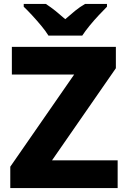

<svg xmlns="http://www.w3.org/2000/svg" viewBox="-20 -951 643 971"><path d="M575 0H32V-108L355 -574H40V-714H566V-606L243 -140H575ZM225 -771Q211 -794 188.5 -821Q166 -848 142.5 -873.5Q119 -899 100 -917V-931H212Q238 -914 261 -895.5Q284 -877 310 -854Q336 -877 360 -896.5Q384 -916 410 -931H521V-917Q504 -900 480 -874.5Q456 -849 433.5 -821.5Q411 -794 396 -771Z"/></svg>

Font: Noto Sans Lao Looped ExtraBold
Style: Regular
Weight: 800
Designer: Mark Frömberg, Ben Mitchell
Foundry: The Fontpad Ltd
Version: Version 1.002; ttfautohint (v1.8.4.7-5d5b)